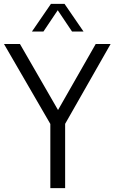

<svg xmlns="http://www.w3.org/2000/svg" viewBox="-38 -966 588 986"><path d="M220.5 0V-329.5L-17.5 -740H64.5L260 -401L453.5 -740H530L296.5 -330V0ZM126 -804 223.5 -946H293.5L391 -804H332L258.5 -913.5L185 -804Z"/></svg>

Font: Encode Sans Cnd
Style: Regular
Weight: 400
Width: 3
Designer: Multiple Designers
Foundry: Impallari Type
Version: Version 3.002; ttfautohint (v1.8.3) -l 8 -r 50 -G 200 -x 14 